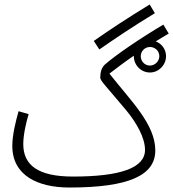

<svg xmlns="http://www.w3.org/2000/svg" viewBox="-20 -817 774 858"><path d="M424 -596C499 -648 570 -696 672 -758L649 -797C546 -734 478 -689 399 -634ZM290 21C558 21 674 -34 674 -145C674 -262 564 -367 469 -488C500 -512 537 -540 578 -568C578 -568 578 -567 578 -566C578 -526 610 -493 650 -493C689 -493 722 -526 722 -566C722 -596 703 -622 676 -632C695 -644 714 -655 734 -667L710 -707C610 -648 495 -570 447 -527C434 -514 428 -494 428 -470C428 -456 454 -432 545 -323C590 -268 628 -202 628 -147C628 -65 514 -28 306 -28C150 -28 84 -79 84 -173C84 -217 98 -274 108 -307L63 -320C50 -274 35 -214 35 -165C35 -32 150 21 290 21ZM650 -524C627 -524 609 -543 609 -566C609 -588 627 -607 650 -607C673 -607 692 -589 692 -566C692 -543 672 -524 650 -524Z"/></svg>

Font: Noto Sans Arabic UI XCn Lt
Style: Regular
Weight: 300
Width: 2
Designer: Monotype Design Team, Nadine Chahine and Nizar Qandah
Foundry: Monotype Imaging Inc.
Version: Version 2.010